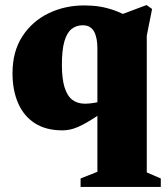

<svg xmlns="http://www.w3.org/2000/svg" viewBox="-20 -501 664 760"><path d="M225 -244Q225 -189.5 235.5 -155.5Q246 -121.5 266.2 -106Q286.5 -90.5 317 -90.5Q332 -90.5 352.5 -93.8Q373 -97 391.5 -105V-59.5Q357.5 -36.5 333 -21.8Q308.5 -7 290 1Q271.5 9 256.5 12Q241.5 15 227 15Q162 15 118 -13.2Q74 -41.5 51.8 -92.5Q29.5 -143.5 29.5 -211Q29.5 -297.5 68.8 -357.5Q108 -417.5 172.5 -448.5Q237 -479.5 313 -479.5Q346.5 -479.5 374.5 -475Q402.5 -470.5 431 -460.5Q459.5 -450.5 493 -432.5L438.5 -435.5L560 -481L582 -465.5L561 -360V181.5L616.5 205.5V239H299V205.5L365.5 179V-309.5Q365.5 -353 351.8 -377Q338 -401 307.5 -401Q282.5 -401 263.8 -386.5Q245 -372 235 -337.8Q225 -303.5 225 -244Z"/></svg>

Font: Newsreader ExtraBold
Style: Regular
Weight: 800
Designer: Hugues Gentile
Foundry: Production Type
Version: Version 1.003